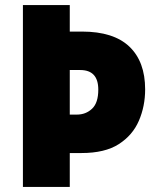

<svg xmlns="http://www.w3.org/2000/svg" viewBox="-20 -734 616 754"><path d="M550 -383Q550 -317 525.5 -260Q501 -203 446.5 -168Q392 -133 300 -133H254V0H70V-714H254V-610H302Q426 -610 488 -551Q550 -492 550 -383ZM282 -284Q317 -284 341.5 -307Q366 -330 366 -382Q366 -459 295 -459H254V-284Z"/></svg>

Font: Noto Sans Hebrew SemiCondensed Black
Style: Regular
Weight: 900
Width: 4
Designer: Ben Nathan
Foundry: Google LLC
Version: Version 3.001; ttfautohint (v1.8.4.7-5d5b)